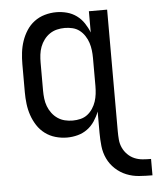

<svg xmlns="http://www.w3.org/2000/svg" viewBox="-52 -573 672 818"><g transform="rotate(-5 283.5 -164.0)"><path d="M567 200Q539 200 510.5 198Q482 196 456 185.5Q430 175 409 155.5Q388 136 376 110.5Q364 85 361 56.5Q358 28 358 0V-91Q350 -70 337 -50.5Q324 -31 305.5 -17.5Q287 -4 264.5 2Q242 8 219 8Q194 8 169.5 1Q145 -6 125 -21Q105 -36 91.5 -57Q78 -78 70 -101.5Q62 -125 59 -150Q56 -175 56 -200V-320Q56 -345 59 -370Q62 -395 70 -418.5Q78 -442 91.5 -463Q105 -484 125 -499Q145 -514 169.5 -521Q194 -528 219 -528Q242 -528 264.5 -522Q287 -516 305.5 -502.5Q324 -489 337 -469.5Q350 -450 358 -429V-520H436V0Q436 18 437.5 36Q439 54 446.5 70.5Q454 87 467 100Q480 113 496.5 120Q513 127 531 128.5Q549 130 567 130ZM249 -62Q266 -62 282.5 -66Q299 -70 312 -80Q325 -90 334.5 -104.5Q344 -119 349 -134.5Q354 -150 356 -166.5Q358 -183 358 -200V-320Q358 -337 356 -353.5Q354 -370 349 -385.5Q344 -401 334.5 -415.5Q325 -430 312 -440Q299 -450 282.5 -454Q266 -458 249 -458Q232 -458 215.5 -454Q199 -450 185 -440.5Q171 -431 160.5 -417Q150 -403 144 -387Q138 -371 136 -354Q134 -337 134 -320V-200Q134 -183 136 -166Q138 -149 144 -133Q150 -117 160.5 -103Q171 -89 185 -79.5Q199 -70 215.5 -66Q232 -62 249 -62Z"/></g></svg>

Font: Zed Mono
Style: Regular
Weight: 400
Monospace: yes
Designer: Belleve Invis
Foundry: Belleve Invis
Version: Version 1.0.0; ttfautohint (v1.8.4)